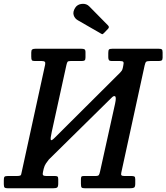

<svg xmlns="http://www.w3.org/2000/svg" viewBox="-58 -1012 894 1032"><path d="M604.5 -659Q608 -674 605 -679Q602 -684 586.5 -684H542Q531.5 -684 527.8 -688.8Q524 -693.5 524 -704V-727.5Q524 -742 528 -746Q532 -750 546 -750H794.5Q807 -750 811.5 -746.8Q816 -743.5 816 -730V-702Q816 -690.5 810.8 -687.2Q805.5 -684 793.5 -684H749.5Q733 -684 728 -680.2Q723 -676.5 719.5 -660.5L594 -84.5Q591.5 -73.5 595 -69.8Q598.5 -66 610.5 -66H648Q659.5 -66 664.2 -63.2Q669 -60.5 669 -48.5V-24.5Q669 -7 662.2 -3.5Q655.5 0 639 0H399.5Q384.5 0 380.8 -4.2Q377 -8.5 377 -24V-47.5Q377 -58.5 379.5 -62.2Q382 -66 392.5 -66H455.5Q470 -66 473.5 -71.5Q477 -77 480 -91L560.5 -454.5Q568 -489 560.8 -494.2Q553.5 -499.5 540.5 -485.5L204.5 -154.5Q196.5 -145 188.8 -133.2Q181 -121.5 177 -105.5L173 -87.5Q170 -75.5 173.5 -70.8Q177 -66 190 -66H237Q247.5 -66 251.2 -63Q255 -60 255 -48.5V-26Q255 -8.5 249.2 -4.2Q243.5 0 226.5 0H-15Q-28.5 0 -33 -3.8Q-37.5 -7.5 -37.5 -22V-43.5Q-37.5 -57.5 -33.8 -61.8Q-30 -66 -16 -66H33.5Q46.5 -66 51.5 -68.8Q56.5 -71.5 58 -84.5L184.5 -664Q187 -676 182.5 -680Q178 -684 166.5 -684H129.5Q116 -684 113 -688.8Q110 -693.5 110 -708V-729.5Q110 -742.5 115.2 -746.2Q120.5 -750 132.5 -750H379Q390.5 -750 396 -747Q401.5 -744 401.5 -731.5V-703.5Q401.5 -691 397 -687.5Q392.5 -684 380 -684H321Q308.5 -684 305.2 -679.8Q302 -675.5 299 -662.5L220 -302.5Q212 -267 215.2 -260.2Q218.5 -253.5 236.5 -272L588 -622Q593 -627.5 596.2 -631.8Q599.5 -636 602 -646.5ZM346 -970Q358 -989 382.5 -991.2Q407 -993.5 422.5 -977L522.5 -875.5Q531.5 -866.5 523 -857.5L500.5 -834Q496 -829.5 493.5 -828.5Q491 -827.5 485.5 -831L360.5 -903Q343.5 -912.5 338 -930.5Q332.5 -948.5 346 -970Z"/></svg>

Font: Besley* Narrow Medium
Style: Italic
Weight: 500
Width: 4
Italic angle: -13°
Designer: Owen Earl
Foundry: indestructible type*
Version: Version 3.000; ttfautohint (v1.8.3)